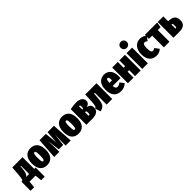

<svg xmlns="http://www.w3.org/2000/svg" viewBox="411 -2631 4610 4610"><g transform="rotate(-45 2716.0 -326.0)"><path d="M429.2 -137.2H476.1V172.9H355L337.9 0H132.8L116.2 172.9H-4.9V-137.2H26.9Q41 -153.3 49.6 -191.9Q58.1 -230.5 65.9 -331.1L81.1 -534.2H429.2ZM256.8 -137.2V-414.1H240.2L233.9 -335.9Q227.1 -253.4 208.5 -206.1Q189.9 -158.7 154.8 -137.2Z M951.7 -266.1Q951.7 -127 889.2 -53.5Q826.7 20 715.8 20Q604.5 20 542.2 -51Q480 -122.1 480 -268.1Q480 -407.2 542.5 -480.7Q605 -554.2 715.8 -554.2Q826.7 -554.2 889.2 -482.9Q951.7 -411.6 951.7 -266.1ZM715.8 -417Q692.4 -417 683.1 -384.8Q673.8 -352.5 673.8 -268.1Q673.8 -208 678 -175Q682.1 -142.1 690.9 -129.2Q699.7 -116.2 715.8 -116.2Q739.3 -116.2 748.5 -148.4Q757.8 -180.7 757.8 -266.1Q757.8 -325.7 753.7 -358.4Q749.5 -391.1 740.7 -404.1Q731.9 -417 715.8 -417Z M1495.6 -534.2 1531.7 0H1357.9L1358.9 -161.1Q1358.9 -213.9 1366.7 -376L1327.6 -51.8H1179.7L1136.7 -376Q1145 -239.7 1145 -161.1V0H970.7L1005.9 -534.2H1220.7L1252.9 -207L1279.8 -534.2Z M2022.5 -266.1Q2022.5 -127 1960 -53.5Q1897.5 20 1786.6 20Q1675.3 20 1613 -51Q1550.8 -122.1 1550.8 -268.1Q1550.8 -407.2 1613.3 -480.7Q1675.8 -554.2 1786.6 -554.2Q1897.5 -554.2 1960 -482.9Q2022.5 -411.6 2022.5 -266.1ZM1786.6 -417Q1763.2 -417 1753.9 -384.8Q1744.6 -352.5 1744.6 -268.1Q1744.6 -208 1748.8 -175Q1752.9 -142.1 1761.7 -129.2Q1770.5 -116.2 1786.6 -116.2Q1810.1 -116.2 1819.3 -148.4Q1828.6 -180.7 1828.6 -266.1Q1828.6 -325.7 1824.5 -358.4Q1820.3 -391.1 1811.5 -404.1Q1802.7 -417 1786.6 -417Z M2365.7 -293.9Q2427.7 -286.6 2458.3 -252.7Q2488.8 -218.8 2488.8 -164.1Q2488.8 -81.1 2431.4 -40.5Q2374 0 2269.5 0H2063.5V-530.8Q2175.8 -554.2 2269.5 -554.2Q2363.8 -554.2 2418.2 -514.6Q2472.7 -475.1 2472.7 -408.2Q2472.7 -364.3 2445.3 -334.7Q2418 -305.2 2365.7 -293.9ZM2266.6 -440.9Q2259.3 -440.9 2253.4 -439.9V-328.1H2261.7Q2276.9 -328.1 2284.7 -338.9Q2292.5 -349.6 2292.5 -382.8Q2292.5 -408.7 2289.3 -421.6Q2286.1 -434.6 2281.2 -437.7Q2276.4 -440.9 2266.6 -440.9ZM2267.6 -116.2Q2285.2 -116.2 2292.5 -128.4Q2299.8 -140.6 2299.8 -179.2Q2299.8 -214.4 2292.7 -226.1Q2285.6 -237.8 2265.6 -237.8H2253.4V-116.2Z M2558.6 -534.2H2940.4V0H2750.5V-397.9H2722.7L2717.8 -314Q2713.9 -251 2708.5 -207.3Q2703.1 -163.6 2693.1 -128.7Q2683.1 -93.8 2670.9 -72.3Q2658.7 -50.8 2637.9 -33.7Q2617.2 -16.6 2593.3 -6.6Q2569.3 3.4 2533.7 13.2L2487.8 -122.1Q2508.8 -133.3 2519.3 -147.7Q2529.8 -162.1 2537.8 -202.9Q2545.9 -243.7 2549.3 -320.8Z M3438.5 -273.9Q3438.5 -253.4 3434.1 -212.9H3169.4Q3172.9 -173.3 3182.9 -151.4Q3192.9 -129.4 3206.8 -122.3Q3220.7 -115.2 3243.2 -115.2Q3268.6 -115.2 3292.2 -125.7Q3315.9 -136.2 3346.2 -158.2L3421.4 -58.1Q3343.3 20 3228.5 20Q3105.5 20 3043.5 -56.6Q2981.4 -133.3 2981.4 -265.1Q2981.4 -350.6 3006.1 -414.8Q3030.8 -479 3083.5 -516.6Q3136.2 -554.2 3211.4 -554.2Q3315.4 -554.2 3377 -482.9Q3438.5 -411.6 3438.5 -273.9ZM3253.4 -319.8V-328.1Q3253.4 -385.3 3245.4 -410.2Q3237.3 -435.1 3213.4 -435.1Q3190.9 -435.1 3180.7 -411.4Q3170.4 -387.7 3168.5 -319.8Z M3717.3 0V-202.1H3664.1V0H3474.1V-534.2H3664.1V-336.9H3717.3V-534.2H3907.2V0Z M4159.2 -723.1Q4159.2 -678.7 4130.4 -649.4Q4101.6 -620.1 4056.2 -620.1Q4010.7 -620.1 3981.9 -649.4Q3953.1 -678.7 3953.1 -723.1Q3953.1 -767.1 3981.9 -796.1Q4010.7 -825.2 4056.2 -825.2Q4101.6 -825.2 4130.4 -796.1Q4159.2 -767.1 4159.2 -723.1ZM4150.9 -534.2V0H3960.9V-534.2Z M4435.5 -554.2Q4530.8 -554.2 4599.6 -483.9L4523.9 -380.9Q4485.4 -412.1 4452.6 -412.1Q4430.2 -412.1 4417.2 -401.4Q4404.3 -390.6 4396.5 -357.2Q4388.7 -323.7 4388.7 -263.2Q4388.7 -220.7 4393.6 -192.1Q4398.4 -163.6 4407.7 -149.4Q4417 -135.3 4427.5 -130.1Q4438 -125 4452.6 -125Q4481.9 -125 4518.6 -151.9L4599.6 -44.9Q4531.2 20 4437.5 20Q4320.8 20 4256.3 -52.5Q4191.9 -125 4191.9 -263.2Q4191.9 -397.9 4257.8 -476.1Q4323.7 -554.2 4435.5 -554.2Z M5003.4 -534.2 4979.5 -397H4884.3V0H4694.3V-397H4584.5V-534.2Z M5210.9 -370.1Q5326.2 -370.1 5381.6 -324.7Q5437 -279.3 5437 -184.1Q5437 -87.4 5382.8 -43.7Q5328.6 0 5216.3 0H5020V-534.2H5210V-370.1ZM5218.3 -119.1Q5235.8 -119.1 5241.9 -133.1Q5248 -147 5248 -187Q5248 -230.5 5241.9 -244.6Q5235.8 -258.8 5218.3 -258.8H5210V-119.1Z"/></g></svg>

Font: Fira Sans Compressed Heavy
Style: Regular
Weight: 900
Width: 1
Designer: Carrois Corporate & Edenspiekermann AG
Foundry: Carrois Corporate GbR & Edenspiekermann AG
Version: Version 4.203;PS 004.203;hotconv 1.0.88;makeotf.lib2.5.64775